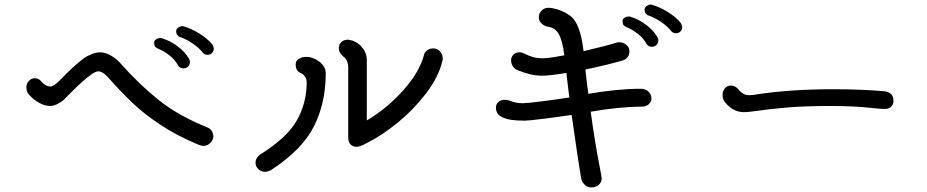

<svg xmlns="http://www.w3.org/2000/svg" viewBox="-20 -813 4040 837"><path d="M846 -182Q753 -220 680 -268.5Q607 -317 556.5 -365.5Q506 -414 449 -478Q427 -502 408 -502Q397 -502 376 -487Q342 -464 259 -379Q249 -369 231 -360Q213 -351 200 -351Q175 -351 150 -365Q125 -379 104 -403Q100 -408 97.5 -416.5Q95 -425 95 -432Q95 -449 106 -460.5Q117 -472 132 -472Q139 -472 146 -469Q153 -466 157 -461Q178 -436 200 -436Q214 -436 241 -463Q302 -527 347 -560Q361 -570 381 -577.5Q401 -585 417 -585Q439 -585 464 -570.5Q489 -556 506 -536Q584 -448 670 -378.5Q756 -309 883 -258Q896 -253 903 -242Q910 -231 910 -218Q909 -201 896 -189Q883 -177 867 -177Q858 -177 846 -182ZM863 -585Q846 -606 819 -624Q792 -642 769 -650Q748 -656 748 -678Q748 -685 755.5 -691.5Q763 -698 773 -699Q779 -699 781 -698Q815 -688 849 -667Q883 -646 905 -620Q910 -613 912 -602Q912 -589 904 -581.5Q896 -574 885 -574Q871 -574 863 -585ZM755 -530Q743 -552 720 -570.5Q697 -589 673 -599Q661 -604 656.5 -609.5Q652 -615 652 -626Q652 -636 660 -641.5Q668 -647 679 -647Q688 -647 692 -644Q724 -634 754.5 -611Q785 -588 803 -559Q808 -551 808 -543Q808 -530 799.5 -522.5Q791 -515 779 -515Q763 -515 755 -530Z M1910 -559Q1910 -549 1908 -545Q1891 -476 1837.5 -406Q1784 -336 1714.5 -279Q1645 -222 1580 -190Q1549 -173 1534 -173Q1518 -173 1508 -183.5Q1498 -194 1498 -215V-519Q1498 -551 1475 -568Q1457 -584 1457 -603Q1457 -620 1468.5 -630Q1480 -640 1496 -640Q1500 -640 1507.5 -638Q1515 -636 1517 -636Q1546 -625 1562.5 -601.5Q1579 -578 1579 -553V-288Q1665 -338 1737.5 -419Q1810 -500 1829 -576Q1832 -587 1843.5 -594.5Q1855 -602 1869 -602Q1886 -602 1897.5 -590Q1909 -578 1910 -559ZM1400 -493Q1400 -364 1348.5 -262Q1297 -160 1162 -72Q1157 -69 1149 -66.5Q1141 -64 1137 -64Q1118 -64 1106 -76Q1094 -88 1094 -104Q1094 -115 1100 -124.5Q1106 -134 1115 -140Q1232 -213 1274.5 -289Q1317 -365 1317 -454Q1317 -467 1310.5 -477.5Q1304 -488 1294 -493Q1280 -499 1274.5 -508.5Q1269 -518 1269 -533Q1269 -549 1283.5 -557Q1298 -565 1314 -565Q1345 -565 1372.5 -544Q1400 -523 1400 -493Z M2820 -383Q2820 -369 2808 -358.5Q2796 -348 2778 -348Q2682 -348 2555 -326Q2574 -188 2594 -87Q2603 -42 2603 -35Q2603 -19 2590.5 -7.5Q2578 4 2557 4Q2540 4 2527.5 -9Q2515 -22 2513 -38Q2501 -107 2472 -312Q2419 -304 2352 -295.5Q2285 -287 2267 -287Q2233 -287 2209 -290.5Q2185 -294 2166 -304Q2142 -316 2142 -344Q2142 -360 2153.5 -369Q2165 -378 2181 -378Q2189 -378 2200 -375Q2227 -363 2259 -363Q2277 -363 2344 -371.5Q2411 -380 2462 -388L2457 -428L2449 -495Q2375 -483 2345 -483Q2318 -483 2292 -489Q2266 -495 2234 -508Q2222 -513 2215 -525Q2208 -537 2208 -550Q2208 -565 2218.5 -575Q2229 -585 2244 -585Q2253 -585 2260 -582Q2286 -569 2304 -564Q2322 -559 2348 -559Q2373 -559 2440 -572Q2432 -637 2415.5 -665Q2399 -693 2370 -696Q2351 -700 2340 -711.5Q2329 -723 2329 -737Q2329 -755 2341 -767Q2353 -779 2370 -779Q2390 -779 2417.5 -769.5Q2445 -760 2467 -743Q2510 -711 2524 -590Q2619 -612 2671 -628Q2673 -629 2679 -629Q2696 -629 2710 -618Q2724 -607 2724 -589Q2724 -575 2716.5 -564.5Q2709 -554 2696 -550Q2633 -531 2532 -510Q2538 -448 2545 -404Q2672 -426 2773 -426Q2796 -426 2808 -412.5Q2820 -399 2820 -383ZM2905 -679Q2888 -700 2861 -718Q2834 -736 2811 -744Q2790 -750 2790 -772Q2790 -779 2797.5 -785.5Q2805 -792 2815 -793Q2821 -793 2823 -792Q2857 -782 2891 -761Q2925 -740 2947 -714Q2952 -707 2954 -696Q2954 -683 2946 -675.5Q2938 -668 2927 -668Q2913 -668 2905 -679ZM2797 -624Q2785 -646 2762 -664.5Q2739 -683 2715 -693Q2703 -698 2698.5 -703.5Q2694 -709 2694 -720Q2694 -730 2702 -735.5Q2710 -741 2721 -741Q2730 -741 2734 -738Q2766 -728 2796.5 -705Q2827 -682 2845 -653Q2850 -645 2850 -637Q2850 -624 2841.5 -616.5Q2833 -609 2821 -609Q2805 -609 2797 -624Z M3140 -368Q3130 -379 3130 -400Q3130 -417 3140.5 -428.5Q3151 -440 3165 -440Q3183 -440 3197 -426Q3216 -400 3242 -398Q3265 -398 3281 -402Q3430 -424 3611 -424Q3740 -424 3836 -415Q3875 -410 3875 -373Q3875 -357 3864.5 -347.5Q3854 -338 3837 -338Q3818 -338 3784 -342Q3706 -351 3598 -351Q3496 -351 3419.5 -345Q3343 -339 3267 -328Q3241 -324 3221 -324Q3197 -325 3178 -335Q3159 -345 3140 -368Z"/></svg>

Font: Tsukimi Rounded Medium
Style: Regular
Weight: 500
Designer: Takashi Funayama
Foundry: Takashi Funayama
Version: Version 1.032; ttfautohint (v1.8.3)